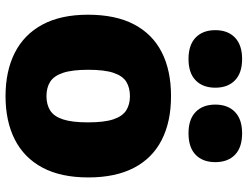

<svg xmlns="http://www.w3.org/2000/svg" viewBox="-116 -726 852 659"><g transform="rotate(90 309.5 -396.0)"><path d="M309.5 10.5Q223.5 10.5 160.8 -21.2Q98 -53 64 -116Q30 -179 30 -272.5Q30 -367 63 -430.2Q96 -493.5 158.5 -525.5Q221 -557.5 309.5 -557.5Q398 -557.5 460.5 -525.2Q523 -493 555.8 -429.8Q588.5 -366.5 588.5 -273.5Q588.5 -179.5 554.8 -116.2Q521 -53 458.2 -21.2Q395.5 10.5 309.5 10.5ZM309.5 -130Q338.5 -130 358.8 -142.8Q379 -155.5 389.2 -186.5Q399.5 -217.5 399.5 -272.5Q399.5 -328.5 389 -359.8Q378.5 -391 358.2 -403.8Q338 -416.5 309.5 -416.5Q280.5 -416.5 260.2 -404Q240 -391.5 229.5 -360.2Q219 -329 219 -273.5Q219 -218 229.5 -186.8Q240 -155.5 260 -142.8Q280 -130 309.5 -130ZM437 -617.5Q389 -617.5 363.8 -642Q338.5 -666.5 338.5 -709.5Q338.5 -752.5 363.8 -777Q389 -801.5 437 -801.5Q485.5 -801.5 510.8 -777Q536 -752.5 536 -709.5Q536 -666.5 510.8 -642Q485.5 -617.5 437 -617.5ZM182 -617.5Q134 -617.5 108.5 -642Q83 -666.5 83 -709.5Q83 -752.5 108.5 -777Q134 -801.5 182 -801.5Q230 -801.5 255.2 -777Q280.5 -752.5 280.5 -709.5Q280.5 -666.5 255.2 -642Q230 -617.5 182 -617.5Z"/></g></svg>

Font: Encode Sans Condensed Thin ExtraBold
Style: Regular
Weight: 800
Version: Version 3.002